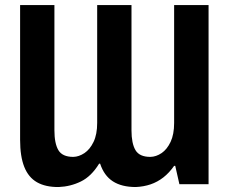

<svg xmlns="http://www.w3.org/2000/svg" viewBox="-20 -734 916 765"><path d="M213.9 11.2Q161.6 11.7 127.4 -7.8Q93.3 -27.3 76.7 -69.1Q60.1 -110.8 60.1 -176.8V-713.9H196.8V-214.8Q196.8 -162.6 212.6 -135.7Q228.5 -108.9 272 -108.9Q294.4 -109.4 316.4 -124Q338.4 -138.7 352.8 -168.7Q367.2 -198.7 367.2 -244.1V-713.9H503.9V-214.8Q503.9 -162.6 519.8 -135.7Q535.6 -108.9 579.1 -108.9Q602.1 -109.4 623.8 -124Q645.5 -138.7 659.7 -168.7Q673.8 -198.7 673.8 -244.1V-713.9H811V0H694.8L678.2 -73.2H673.8Q654.3 -45.4 630.9 -27.1Q607.4 -8.8 580.1 0.5Q552.7 9.8 521 11.2Q464.8 11.2 429.7 -11.5Q394.5 -34.2 378.9 -82H375Q343.8 -31.2 302.5 -11Q261.2 9.3 213.9 11.2Z"/></svg>

Font: Open Sans Condensed
Style: Regular
Weight: 400
Width: 3
Designer: Monotype Design Team
Foundry: Monotype Imaging Inc.
Version: Version 3.000